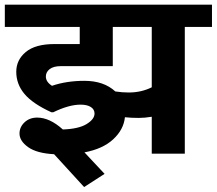

<svg xmlns="http://www.w3.org/2000/svg" viewBox="-35 -649 915 811"><path d="M508.8 -258.3Q562 -258.3 606 -280.3V-535.2H441.4V-369.6H221.2Q191.4 -369.6 175 -357.2Q158.7 -344.7 158.7 -325.7Q158.7 -303.2 184.6 -286.6Q246.1 -307.6 321.3 -307.6Q403.3 -307.6 452.1 -262.7Q480.5 -258.3 508.8 -258.3ZM406.7 85.4 320.3 141.1 193.4 2.4Q120.1 -1.5 83.7 -27.6Q47.4 -53.7 47.4 -85Q47.4 -112.3 68.6 -132.3Q89.8 -152.3 122.1 -152.3Q174.8 -152.3 230.5 -102.1Q297.4 -104.5 330.8 -125Q364.3 -145.5 364.3 -169.4Q364.3 -187 348.6 -197Q333 -207 305.2 -207Q256.3 -207 189.9 -174.8H182.1Q103 -210.9 68.4 -252.2Q33.7 -293.5 33.7 -345.7Q33.7 -396 74 -429.4Q114.3 -462.9 194.8 -462.9H301.8V-535.2H-14.6V-629.4H860.4V-535.2H745.6V0H606V-155.8Q575.7 -150.9 551.3 -150.9Q519 -150.9 492.7 -153.8Q487.3 -101.6 443.4 -60.8Q399.4 -20 321.8 -5.4Z"/></svg>

Font: Khula Bold
Style: Regular
Weight: 700
Designer: Erin McLaughlin, Steve Matteson
Version: Version 1.000;PS 1.0;hotconv 1.0.72;makeotf.lib2.5.5900